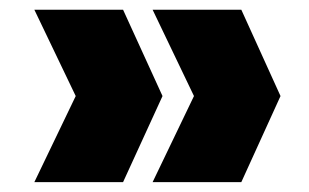

<svg xmlns="http://www.w3.org/2000/svg" viewBox="-20 -490 628 390"><path d="M49.8 -120.1 133.8 -294.9 49.8 -470.2H230L310.1 -294.9L230 -120.1ZM290 -120.1 374 -294.9 290 -470.2H470.2L549.8 -294.9L470.2 -120.1Z"/></svg>

Font: Poppins ExtraBold
Style: Regular
Weight: 800
Designer: Ninad Kale (Devanagari), Jonny Pinhorn (Latin)
Foundry: Indian Type Foundry
Version: 4.004